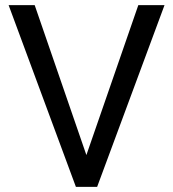

<svg xmlns="http://www.w3.org/2000/svg" viewBox="-20 -731 676 751"><path d="M317.9 -124.5 521 -710.9H623.5L359.9 0H276.9L13.7 -710.9H115.7Z"/></svg>

Font: Dirooz
Style: Regular
Weight: 400
Foundry: DejaVu fonts team - Redesigned by Saber Rastikerdar
Version: Version 0.2.1